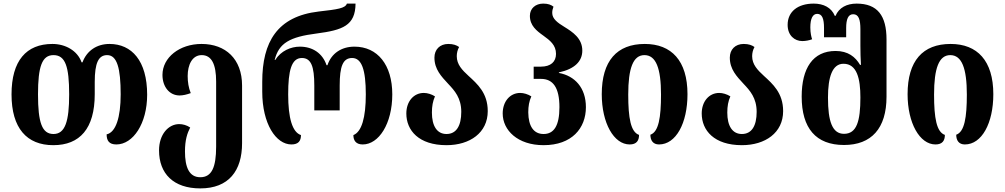

<svg xmlns="http://www.w3.org/2000/svg" viewBox="-20 -793 5579 1066"><path d="M276 13C423 13 506 -79 506 -270V-338C506 -444 527 -487 575 -487C630 -487 650 -414 650 -269C650 -141 623 -58 572 -47C572 -12 586 9 626 9C719 9 797 -107 797 -267C797 -456 711 -549 588 -549C518 -549 462 -512 438 -447H433C410 -512 343 -549 271 -549C126 -549 44 -456 44 -269C44 -81 129 13 276 13ZM277 -49C213 -49 191 -113 191 -269C191 -423 213 -487 277 -487C343 -487 364 -423 364 -269C364 -120 342 -49 277 -49Z M1092 253C1250 253 1324 155 1324 2V-318C1324 -466 1232 -549 1099 -549C977 -549 882 -474 882 -377C882 -311 921 -263 977 -263C996 -263 1017 -268 1039 -276C1027 -306 1022 -337 1022 -371C1022 -433 1047 -487 1100 -487C1155 -487 1180 -436 1180 -340V21C1180 137 1155 191 1092 191C1030 191 1007 135 1007 48C1007 -17 1020 -54 1036 -85C1017 -98 995 -104 975 -104C915 -104 863 -47 863 42C863 171 943 253 1092 253Z M1598 9C1637 9 1651 -11 1651 -43C1603 -59 1580 -137 1580 -269C1580 -401 1598 -471 1656 -471C1707 -471 1725 -425 1725 -318V-180H1866V-318C1866 -425 1884 -471 1935 -471C1988 -471 2011 -406 2011 -269C2011 -140 1988 -61 1942 -43C1942 -12 1957 9 1994 9C2083 9 2158 -106 2158 -269C2158 -433 2076 -534 1948 -534C1876 -534 1820 -497 1798 -431H1793C1771 -497 1716 -534 1645 -534C1595 -534 1540 -511 1508 -460H1505C1528 -554 1589 -588 1738 -607C1883 -626 1953 -651 1954 -773H1906C1897 -747 1855 -741 1749 -729C1520 -702 1436 -561 1436 -339V-284C1436 -106 1512 9 1598 9Z M2459 13C2589 13 2688 -56 2688 -176C2688 -277 2630 -327 2581 -372C2546 -404 2516 -435 2516 -481C2516 -498 2520 -516 2529 -532C2515 -542 2497 -549 2469 -549C2422 -549 2392 -518 2392 -473C2392 -408 2431 -368 2468 -328C2504 -290 2541 -249 2541 -172C2541 -95 2514 -49 2459 -49C2406 -49 2378 -94 2378 -168C2378 -203 2383 -231 2395 -258C2376 -270 2353 -277 2333 -277C2277 -277 2236 -230 2236 -163C2236 -69 2305 13 2459 13Z M2998 13C3155 13 3233 -81 3233 -198C3233 -306 3171 -372 3083 -388V-391C3171 -410 3213 -453 3213 -512C3213 -580 3160 -615 3113 -644C3077 -666 3046 -688 3046 -721C3046 -733 3048 -743 3053 -756C3040 -766 3024 -773 2996 -773C2953 -773 2922 -746 2922 -705C2922 -651 2959 -622 2997 -595C3033 -569 3067 -543 3067 -494C3067 -450 3038 -423 2983 -423H2943V-355H2984C3050 -355 3086 -307 3086 -198C3086 -94 3055 -49 2998 -49C2943 -49 2914 -92 2913 -169C2913 -204 2918 -231 2930 -258C2911 -270 2888 -277 2868 -277C2812 -277 2771 -230 2771 -163C2771 -70 2854 13 2998 13Z M3476 9C3514 9 3528 -12 3528 -44C3482 -60 3468 -137 3468 -268C3468 -414 3495 -487 3558 -487C3622 -487 3650 -414 3650 -268C3650 -141 3637 -61 3591 -45C3591 -13 3606 9 3639 9C3733 9 3797 -109 3797 -270C3797 -456 3708 -549 3560 -549C3405 -549 3321 -455 3321 -270C3321 -110 3388 9 3476 9Z M4099 13C4229 13 4328 -56 4328 -176C4328 -277 4270 -327 4221 -372C4186 -404 4156 -435 4156 -481C4156 -498 4160 -516 4169 -532C4155 -542 4137 -549 4109 -549C4062 -549 4032 -518 4032 -473C4032 -408 4071 -368 4108 -328C4144 -290 4181 -249 4181 -172C4181 -95 4154 -49 4099 -49C4046 -49 4018 -94 4018 -168C4018 -203 4023 -231 4035 -258C4016 -270 3993 -277 3973 -277C3917 -277 3876 -230 3876 -163C3876 -69 3945 13 4099 13Z M4666 12C4818 12 4902 -80 4902 -256V-574C4902 -706 4852 -773 4736 -773C4682 -773 4638 -751 4619 -705H4615C4596 -751 4552 -773 4498 -773C4409 -773 4353 -728 4353 -655C4353 -596 4392 -565 4434 -565C4453 -565 4473 -569 4489 -575C4485 -586 4479 -609 4479 -641C4479 -689 4492 -716 4517 -716C4545 -716 4555 -689 4555 -637V-586H4678V-637C4678 -686 4689 -714 4717 -714C4747 -714 4757 -685 4757 -631V-539C4757 -508 4758 -463 4760 -433H4755C4729 -477 4689 -510 4619 -510C4493 -510 4431 -414 4431 -257C4431 -81 4510 12 4666 12ZM4666 -50C4601 -50 4577 -119 4577 -251C4577 -365 4601 -439 4663 -439C4738 -439 4757 -356 4757 -252C4757 -121 4737 -50 4666 -50Z M5174 9C5212 9 5226 -12 5226 -44C5180 -60 5166 -137 5166 -268C5166 -414 5193 -487 5256 -487C5320 -487 5348 -414 5348 -268C5348 -141 5335 -61 5289 -45C5289 -13 5304 9 5337 9C5431 9 5495 -109 5495 -270C5495 -456 5406 -549 5258 -549C5103 -549 5019 -455 5019 -270C5019 -110 5086 9 5174 9Z"/></svg>

Font: Noto Serif Georgian SemiCondensed Bold
Style: Regular
Weight: 700
Width: 4
Designer: Monotype Design Team, Akaki Razmadze
Foundry: Google LLC
Version: Version 2.003